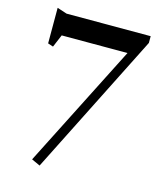

<svg xmlns="http://www.w3.org/2000/svg" viewBox="-124 -684 905 1043"><g transform="rotate(15 329.0 -162.5)"><path d="M598 -533 197 264 149 242 500 -450H130L100 -379L70 -389V-589L125 -571H598Z"/></g></svg>

Font: Inknut Antiqua
Style: Regular
Weight: 400
Designer: Claus Eggers Sørensen
Foundry: Claus Eggers Sørensen
Version: Version 1.003; ttfautohint (v1.8.2) -l 8 -r 50 -G 200 -x 14 